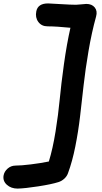

<svg xmlns="http://www.w3.org/2000/svg" viewBox="-85 -833 594 1121"><path d="M18.1 268.1Q-20.5 268.1 -45.2 245.6Q-69.8 223.1 -64 190.9Q-59.6 168 -40.3 151.1Q-21 134.3 4.9 133.8Q37.6 133.8 95.5 126.7Q153.3 119.6 200.2 109.9Q223.1 35.6 239.3 -64.7Q255.4 -165 263.7 -252.9Q272 -340.8 288.3 -458.3Q304.7 -575.7 326.2 -670.9Q243.2 -679.2 192.9 -679.2Q157.7 -679.2 138.7 -705.1Q119.6 -731 127 -767.1Q136.2 -813 195.8 -813Q215.8 -812.5 272.5 -808.8Q329.1 -805.2 358.9 -805.2Q369.6 -805.2 389.9 -807.6Q410.2 -810.1 418.9 -810.1Q451.7 -810.1 468.3 -789.3Q484.9 -768.6 476.1 -736.8Q450.2 -643.1 431.9 -535.6Q413.6 -428.2 403.3 -336.2Q393.1 -244.1 382.6 -154.3Q372.1 -64.5 354.7 22.5Q337.4 109.4 312 178.2Q305.7 196.3 290.5 210.2Q275.4 224.1 256.8 230Q215.3 243.2 137.9 255.1Q60.5 267.1 18.1 268.1Z"/></svg>

Font: Shantell Sans Normal
Style: Italic
Weight: 600
Italic angle: -11.31°
Designer: Stephen Nixon, Anya Danilova, Shantell Martin
Foundry: Arrow Type
Version: Version 1.006;[559af2be0]